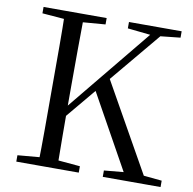

<svg xmlns="http://www.w3.org/2000/svg" viewBox="-81 -809 894 890"><g transform="rotate(10 366.0 -364.0)"><path d="M155 0Q157 -84 157 -168Q157 -252 157 -337V-391Q157 -476 157 -560.5Q157 -645 155 -728H245Q244 -645 243.5 -560.5Q243 -476 243 -391V-284Q243 -231 243.5 -157.5Q244 -84 245 0ZM53 0V-30L191 -42H212L347 -30V0ZM53 -698V-728H350V-698L212 -687H191ZM460 0V-30L590 -42H608L732 -30V0ZM455 -698V-728H703V-698L599 -687L578 -685ZM199 -196 195 -251H206L224 -274L596 -728H643ZM573 0 350 -401 405 -467 668 0Z"/></g></svg>

Font: Noto Serif TC
Style: Regular
Weight: 400
Designer: Ryoko NISHIZUKA  (kana & ideographs); Frank Grießhammer (Latin, Greek & Cyrillic); Wenlong ZHANG  (bopomofo); Sandoll Co
Foundry: Adobe
Version: Version 2.003-H1;hotconv 1.1.1;makeotfexe 2.6.0